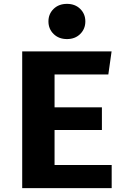

<svg xmlns="http://www.w3.org/2000/svg" viewBox="-20 -978 655 998"><path d="M263.6 -590.8V-420H509.7V-302.1H263.6V-120.5H560.5V0H95.4V-710.8H560L543.1 -590.8ZM328.2 -957.9Q370.3 -957.9 396.9 -931.8Q423.6 -905.6 423.6 -866.7Q423.6 -827.7 396.9 -801.3Q370.3 -774.9 328.2 -774.9Q285.6 -774.9 258.7 -801.3Q231.8 -827.7 231.8 -866.7Q231.8 -905.6 258.7 -931.8Q285.6 -957.9 328.2 -957.9Z"/></svg>

Font: FiraCode Nerd Font
Style: Bold
Weight: 700
Designer: Carrois Corporate, Edenspiekermann AG, Nikita Prokopov
Foundry: Carrois Corporate, Edenspiekermann AG, Nikita Prokopov
Version: Version 6.002;Nerd Fonts 2.1.0